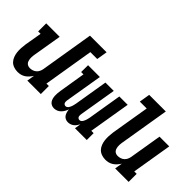

<svg xmlns="http://www.w3.org/2000/svg" viewBox="-27 -1291 1855 1855"><g transform="rotate(45 900.0 -363.5)"><path d="M200 8Q172 8 146 -1Q120 -10 102.5 -28.5Q85 -47 75.5 -72Q66 -97 63 -123.5Q60 -150 61.5 -178Q63 -206 67 -234L97 -410H64V-520H248L197 -216Q195 -203 194.5 -190Q194 -177 195.5 -164.5Q197 -152 201 -140.5Q205 -129 213 -120Q221 -111 233 -106.5Q245 -102 258 -102Q275 -102 292.5 -107.5Q310 -113 324 -125Q338 -137 346 -154Q354 -171 357 -188L447 -735H674L656 -625H562L477 -110H510V0H326L339 -78Q327 -59 312.5 -42.5Q298 -26 279.5 -14Q261 -2 240.5 3Q220 8 200 8Z M887 8Q869 8 853 0.5Q837 -7 827.5 -21Q818 -35 813 -52.5Q808 -70 807 -88Q801 -70 791 -52.5Q781 -35 767 -21Q753 -7 734.5 0.5Q716 8 697 8Q679 8 663.5 1Q648 -6 638 -19.5Q628 -33 623.5 -50Q619 -67 618 -84.5Q617 -102 618.5 -120Q620 -138 623 -156L667 -426H635L636 -520H797L733 -137Q732 -128 732 -119.5Q732 -111 735 -103Q738 -95 745.5 -90.5Q753 -86 762 -86Q771 -86 779 -91.5Q787 -97 792 -105Q797 -113 801 -122Q805 -131 807.5 -139.5Q810 -148 812 -157Q814 -166 816 -175L873 -520H987L923 -137Q922 -128 922 -119.5Q922 -111 925 -103Q928 -95 935.5 -90.5Q943 -86 952 -86Q961 -86 969 -91.5Q977 -97 982 -105Q987 -113 991 -122Q995 -131 997.5 -139.5Q1000 -148 1002 -157Q1004 -166 1006 -175L1063 -520H1177L1106 -94H1138V0H977L987 -64Q980 -50 970.5 -36.5Q961 -23 947.5 -12.5Q934 -2 918.5 3Q903 8 887 8Z M1400 8Q1372 8 1346 -1Q1320 -10 1302.5 -28.5Q1285 -47 1275.5 -72Q1266 -97 1263 -123.5Q1260 -150 1261.5 -178Q1263 -206 1267 -234L1332 -625H1238L1256 -735H1483L1397 -216Q1395 -203 1394.5 -190Q1394 -177 1395.5 -164.5Q1397 -152 1401 -140.5Q1405 -129 1413 -120Q1421 -111 1433 -106.5Q1445 -102 1458 -102Q1475 -102 1492.5 -107.5Q1510 -113 1524 -125Q1538 -137 1546 -154Q1554 -171 1557 -188L1612 -520H1745L1677 -110H1710V0H1526L1539 -78Q1527 -59 1512.5 -42.5Q1498 -26 1479.5 -14Q1461 -2 1440.5 3Q1420 8 1400 8Z"/></g></svg>

Font: Iosevka HT Extrabold Extended
Style: Italic
Weight: 800
Width: 7
Italic angle: -9°
Monospace: yes
Designer: Belleve Invis
Foundry: Belleve Invis
Version: Version 32.3.0; ttfautohint (v1.8.4)